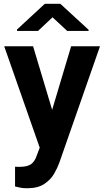

<svg xmlns="http://www.w3.org/2000/svg" viewBox="-20 -770 543 1003"><path d="M152.8 -528.3 252.4 -196.3 351.6 -528.3H502.4L290 79.6Q280.8 106 262.9 137.2Q245.1 168.5 211.4 190.9Q177.7 213.4 121.6 213.4Q101.6 213.4 88.9 210.9Q76.2 208.5 58.6 204.1V101.1Q64 101.1 70.1 101.3Q76.2 101.6 81.1 101.6Q123 101.6 142.3 87.6Q161.6 73.7 171.9 42.5L187.5 1.5L2 -528.3ZM295.4 -750 442.9 -614.3V-608.4H331.1L254.4 -679.7L178.7 -608.4H68.8V-615.7L213.9 -750Z"/></svg>

Font: Vazirmatn UI FD
Style: Bold
Weight: 700
Designer: Saber Rastikerdar
Foundry: Saber Rastikerdar
Version: Version 33.003